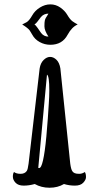

<svg xmlns="http://www.w3.org/2000/svg" viewBox="-20 -693 454 882"><path d="M369.6 97.2Q357.4 105.5 344 105.5Q330.6 105.5 323.5 102.5Q316.4 99.6 312.5 93.8Q306.2 85 302.7 58.6L257.3 -378.9Q252.9 -405.3 239.3 -418.5Q225.6 -431.6 210.2 -431.6Q194.8 -431.6 180.4 -417.5Q166 -403.3 162.1 -378.4L111.3 58.6Q107.9 85 103 92.3Q93.8 105.5 74.5 105.5Q55.2 105.5 44.4 97.2Q39.1 104 39.1 118.7Q39.1 133.3 51.5 146.5Q64 159.7 88.9 159.7Q113.8 159.7 139.6 152.3Q169.9 169.4 207.5 169.4Q245.1 169.4 273.9 152.3Q297.9 159.7 324 159.7Q350.1 159.7 362.5 146.2Q375 132.8 375 120.6Q375 104.5 369.6 97.2ZM195.8 -350.1Q206.5 -344.7 206.5 -277.3Q206.5 -248.5 204.1 -216.3L199.7 -148.9Q187 35.2 168.9 70.8Q163.1 82 155.8 78.1ZM82 -580.6Q109.4 -563.5 116.5 -553Q123.5 -542.5 127.9 -534.2Q139.6 -512.2 162.4 -499.8Q185.1 -487.3 211.4 -487.3Q266.1 -487.3 290.5 -533.2Q310.1 -569.3 336.9 -580.6Q329.6 -585 323.2 -588.4Q316.9 -591.8 311.5 -596.2Q300.3 -605.5 289.1 -624.8Q277.8 -644 257.1 -658.4Q236.3 -672.9 211.4 -672.9Q186.5 -672.9 163.3 -658.4Q140.1 -644 127.9 -622.1Q113.8 -597.7 102.3 -591.1Q90.8 -584.5 82 -580.6ZM202.6 -524.9Q191.9 -524.9 183.6 -529.1Q175.3 -533.2 168.9 -541.5Q162.6 -549.8 159.9 -554.4Q157.2 -559.1 153.3 -564Q144 -577.6 138.2 -580.6Q146 -585 152.6 -594.5Q159.2 -604 168 -614.7Q181.2 -630.4 202.6 -630.4Q199.7 -625 196.5 -620.4Q193.4 -615.7 190.4 -610.6Q187.5 -605.5 185.8 -598.4Q184.1 -591.3 184.1 -572Q184.1 -552.7 202.6 -524.9Z"/></svg>

Font: Rye
Style: Regular
Weight: 400
Designer: Nicole Fally
Foundry: Nicole Fally
Version: Version 1.001